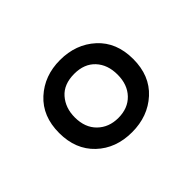

<svg xmlns="http://www.w3.org/2000/svg" viewBox="-70 -841 504 504"><g transform="rotate(-45 182.5 -589.0)"><path d="M182 -455Q122 -455 83.5 -491.5Q45 -528 45 -589Q45 -651 84.5 -687Q124 -723 182 -723Q241 -723 280.5 -687Q320 -651 320 -589Q320 -527 280.5 -491Q241 -455 182 -455ZM183 -507Q219 -507 240.5 -529.5Q262 -552 262 -589Q262 -626 241 -648.5Q220 -671 183 -671Q144 -671 123.5 -647.5Q103 -624 103 -589Q103 -551 125.5 -529Q148 -507 183 -507Z"/></g></svg>

Font: Noto Sans Tamil ExtraCondensed
Style: Regular
Weight: 400
Width: 2
Designer: Jelle Bosma - Monotype Design Team
Foundry: Monotype Imaging Inc.
Version: Version 2.004; ttfautohint (v1.8.4.7-5d5b)